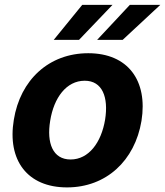

<svg xmlns="http://www.w3.org/2000/svg" viewBox="-20 -776 693 806"><path d="M205.6 -608.7H311.8L452.4 -755.7H325.3ZM387.8 -608.7H495L653.1 -755.7H525.2ZM261.4 10.7C425.8 10.7 546.2 -101.6 573.9 -268.5C601.2 -438.2 516.7 -552.6 350.5 -552.6C185.4 -552.6 65 -440.7 38 -273.1C9.9 -103.7 94.5 10.7 261.4 10.7ZM276.3 -106.5C201.7 -106.5 175.1 -175.4 190.7 -269.2C206 -365.4 258.5 -437.1 335.6 -437.1C409.8 -437.1 436.1 -367.9 421.2 -273.8C405.2 -177.6 352.6 -106.5 276.3 -106.5Z"/></svg>

Font: TID UI
Style: Bold Italic
Weight: 700
Italic angle: -9.39999°
Designer: The TID Project Authors
Foundry: Bakken & Bæck
Version: Version 1.001;hotconv 1.0.109;makeotfexe 2.5.65596